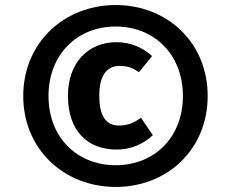

<svg xmlns="http://www.w3.org/2000/svg" viewBox="-20 -847 915 760"><path d="M438 -827C235 -827 72 -679 72 -467C72 -255 235 -107 438 -107C642 -107 802 -255 802 -467C802 -679 642 -827 438 -827ZM438 -742C591 -742 704 -631 704 -467C704 -303 591 -193 438 -193C285 -193 172 -303 172 -467C172 -631 285 -742 438 -742ZM441 -680C330 -680 249 -600 249 -468C249 -330 325 -255 442 -255C500 -255 549 -278 585 -312L538 -381C511 -361 485 -350 451 -350C404 -350 373 -382 373 -468C373 -555 408 -586 453 -586C481 -586 502 -581 530 -561L582 -625C544 -660 495 -680 441 -680Z"/></svg>

Font: Glow Sans SC Normal ExtraBold
Style: Regular
Weight: 800
Designer: Ryoko NISHIZUKA (kana, bopomofo & ideographs); Paul D. Hunt (Latin, Greek & Cyrillic); Sandoll Communications, Soo-young
Version: Version 0.93